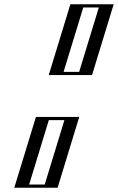

<svg xmlns="http://www.w3.org/2000/svg" viewBox="-20 -880 553 900"><path d="M72 0 173.5 -332H326.5L225 0ZM233.4 -528 334.9 -860H487.9L386.4 -528ZM91.6 -15 183.9 -317H306.9L214.6 -15ZM253 -543 345.3 -845H468.3L376 -543ZM91.6 -15H214.6L306.9 -317H183.9ZM253 -543H376L468.3 -845H345.3ZM72 0H225L326.5 -332H173.5ZM233.4 -528H386.4L487.9 -860H334.9ZM116.6 -15 208.9 -317H281.9L189.6 -15ZM278 -543 370.3 -845H443.3L351 -543ZM47 0H250L351.5 -332H148.5ZM208.4 -528H411.4L512.9 -860H309.9Z"/></svg>

Font: Hussar Outliner
Style: Obl
Weight: 700
Foundry: Cannot Into Space Fonts
Version: Version 0.92